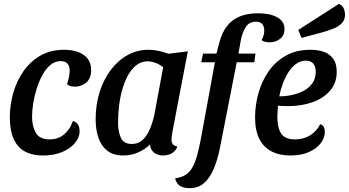

<svg xmlns="http://www.w3.org/2000/svg" viewBox="-20 -789 1815 999"><path d="M204 20Q117 20 74.1 -29.3Q31.2 -78.7 31.2 -178.2Q31.2 -243 48.9 -305.3Q66.7 -367.7 102.1 -418.5Q137.5 -469.3 190.4 -499.7Q243.3 -530 313.7 -530Q354.8 -530 386.6 -518.3Q418.3 -506.7 436.2 -483.6Q454.2 -460.5 454.2 -425.2Q454.2 -380.2 428.2 -359.1Q402.3 -338 370.3 -338Q360.7 -338 348.3 -340.8Q336 -343.5 328.7 -351.7Q334.2 -366.8 338.4 -386.2Q342.7 -405.7 342.7 -420.3Q342.7 -444.7 331.2 -457.8Q319.7 -471 296 -471Q266.3 -471 242.3 -451Q218.3 -431 200.5 -398.2Q182.7 -365.5 170.6 -326.8Q158.5 -288.2 152.6 -249.9Q146.7 -211.7 146.7 -181.8Q146.7 -132.7 166.4 -98.2Q186.2 -63.7 238 -63.7Q283.5 -63.7 314.7 -90.7Q345.8 -117.7 359.3 -159.7Q377.8 -154.3 386 -140.7Q394.2 -127 394.2 -108.2Q394.2 -73.3 369.3 -44.1Q344.5 -14.8 301.9 2.6Q259.3 20 204 20Z M620.8 20Q570.3 20 538.7 -4.5Q507 -29 492.3 -71.4Q477.7 -113.8 477.7 -169Q477.7 -243.3 497.9 -308.6Q518.2 -373.8 555.4 -423.8Q592.7 -473.8 643 -501.9Q693.3 -530 752.7 -530Q801.5 -530 856.3 -509.3L957.3 -522L877.3 -104.2Q876.3 -95.3 874.3 -83.3Q872.3 -71.3 872.3 -62.2Q872.3 -47.2 879.8 -38Q887.2 -28.8 902.7 -27.7Q897.8 -11.3 886.5 -0.8Q875.2 9.7 860.3 14.8Q845.5 20 828.3 20Q801 20 782.2 5.6Q763.3 -8.8 760.3 -37Q734.3 -11.8 698.8 4.1Q663.3 20 620.8 20ZM665.3 -40Q702.7 -40 726.5 -65.2Q750.3 -90.5 764.2 -127.9Q778.2 -165.3 784.7 -200.2L829 -439.2Q809.5 -454.7 787.7 -462.3Q765.8 -470 747.7 -470Q717.2 -470 692.6 -452.2Q668 -434.5 649.5 -403.2Q631 -371.8 618.5 -330.8Q606 -289.7 600.1 -243.2Q594.2 -196.8 594.2 -149.8Q594.2 -104.5 608.8 -72.2Q623.5 -40 665.3 -40Z M969.2 190Q929.8 190 912.6 175.4Q895.3 160.8 891.3 138.8Q921 134.8 942.2 122.8Q963.5 110.8 978.2 86.9Q993 63 1004.2 24.1Q1015.5 -14.8 1026 -70.8L1101 -480.3H1214.7L1124.7 -21.2Q1111.8 44.7 1091 92.2Q1070.2 139.7 1040.2 164.8Q1010.2 190 969.2 190ZM1027.2 -465 1036.2 -510H1106.2L1120.3 -564.2Q1133.8 -618.2 1160.6 -652.7Q1187.3 -687.2 1228 -703.6Q1268.7 -720 1323 -720Q1350.3 -720 1375.3 -715.3Q1400.3 -710.7 1419.3 -700.9Q1438.3 -691.2 1449.3 -675.5Q1460.3 -659.8 1460.3 -637.8Q1460.3 -604.2 1437 -586.5Q1413.7 -568.8 1383.2 -568.8Q1372.3 -568.8 1360.4 -571.3Q1348.5 -573.8 1341 -580Q1347.2 -591.2 1351.1 -603.6Q1355 -616 1355 -629.8Q1355 -651.3 1344.6 -663.7Q1334.2 -676 1311 -676Q1275.2 -676 1257.5 -646.5Q1239.8 -617 1232.7 -578L1220.7 -510H1309.2L1303.2 -465Z M1490.7 20Q1433.5 20 1392.2 -1.6Q1351 -23.2 1329.1 -66.8Q1307.2 -110.5 1307.2 -177.8Q1307.2 -241.2 1324.6 -303.8Q1342 -366.3 1377.2 -417.2Q1412.3 -468.2 1466.7 -499.1Q1521 -530 1594.8 -530Q1634 -530 1664.9 -519.2Q1695.8 -508.3 1713.9 -483.2Q1732 -458.2 1732 -415.2Q1732 -357.5 1697.7 -317.5Q1663.3 -277.5 1606.1 -257.2Q1548.8 -237 1479.7 -236.8Q1466.8 -236.7 1451.4 -237.4Q1436 -238.2 1426.2 -239Q1425.2 -222.5 1424.2 -207Q1423.2 -191.5 1423.2 -179.3Q1423.2 -124.7 1442.9 -94.2Q1462.7 -63.7 1515.7 -63.7Q1559.2 -63.7 1593.1 -84.5Q1627 -105.3 1646 -142.7Q1660 -139.3 1665.1 -127Q1670.2 -114.7 1670.2 -101.8Q1670.2 -72.3 1649.2 -44.3Q1628.2 -16.3 1588.2 1.8Q1548.3 20 1490.7 20ZM1433 -287.7Q1467.2 -287.7 1500.6 -295.1Q1534 -302.5 1561.8 -317.6Q1589.5 -332.7 1606.2 -357.2Q1622.8 -381.8 1622.8 -415.3Q1622.7 -444.2 1609.5 -458.8Q1596.3 -473.3 1571.3 -473.3Q1543.2 -473.3 1519.6 -455.8Q1496 -438.3 1478.8 -410.3Q1461.7 -382.3 1450.2 -349.9Q1438.7 -317.5 1433 -287.7ZM1549 -591.7 1532 -633.2 1743.2 -768.8Q1760.7 -762.5 1767.9 -746Q1775.2 -729.5 1775.2 -713.2Q1775.2 -685.5 1758.4 -668.2Q1741.7 -650.8 1715.8 -640.6Q1690 -630.3 1660.8 -621.8Z"/></svg>

Font: Sansita Swashed Light
Style: Regular
Weight: 300
Designer: Pablo Cosgaya
Foundry: Omnibus-Type
Version: Version 1.003